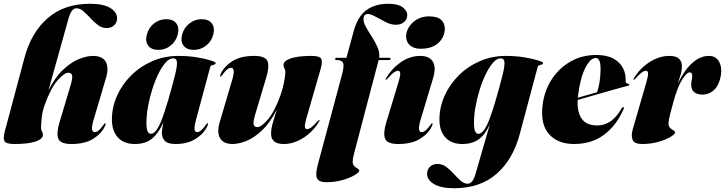

<svg xmlns="http://www.w3.org/2000/svg" viewBox="-21 -755 3851 1020"><path d="M215.5 -195Q203.5 -161.5 200.2 -126Q197 -90.5 197 -76Q197 -64 202 -56.8Q207 -49.5 207 -39Q207 -16.5 168.2 -3.2Q129.5 10 56 10Q11.5 10 3 -4.8Q-5.5 -19.5 4.5 -57L109 -448Q145 -583 232.8 -659Q320.5 -735 458 -735Q527.5 -735 564.2 -713Q601 -691 601 -658Q601 -636.5 586 -621.2Q571 -606 545.5 -606Q520.5 -606 499.5 -621.8Q478.5 -637.5 459.5 -658.5Q440.5 -679.5 422.2 -695.2Q404 -711 384.5 -711Q372.5 -711 362 -698.8Q351.5 -686.5 343 -656.5L236.5 -275.5Q272.5 -345.5 315 -385.2Q357.5 -425 398.8 -441.5Q440 -458 473 -458Q523 -458 540.8 -426.8Q558.5 -395.5 541.5 -339L477 -121Q465 -80.5 468.2 -66.8Q471.5 -53 482 -53Q492 -53 502.5 -61.5Q513 -70 528.5 -91Q533 -97 534.2 -98.5Q535.5 -100 537.5 -100Q543.5 -100 536.5 -85Q518.5 -45.5 474.5 -17.8Q430.5 10 358.5 10Q300.5 10 289 -17.8Q277.5 -45.5 294.5 -103L353 -298.5Q365.5 -340 362.2 -354.2Q359 -368.5 341.5 -368.5Q320.5 -368.5 284.5 -328Q248.5 -287.5 215.5 -195Z M1021 -121Q1010 -80 1012.8 -66.5Q1015.5 -53 1026 -53Q1036 -53 1046.5 -61.5Q1057 -70 1072.5 -91Q1077 -97 1078.2 -98.5Q1079.5 -100 1081.5 -100Q1087.5 -100 1080.5 -85Q1062.5 -45.5 1019.2 -17.8Q976 10 912 10Q870.5 10 854.8 -6.2Q839 -22.5 839 -51Q839 -60 841.5 -74.8Q844 -89.5 847 -104Q820.5 -46 786 -18Q751.5 10 695 10Q637 10 605.2 -24.8Q573.5 -59.5 573.5 -120Q573.5 -184.5 600.2 -245Q627 -305.5 675 -353.5Q723 -401.5 787.5 -429.8Q852 -458 927.5 -458Q978 -458 1023 -450.8Q1068 -443.5 1096.2 -434.5Q1124.5 -425.5 1124.5 -420Q1124.5 -414 1118 -412.2Q1111.5 -410.5 1104.5 -408.2Q1097.5 -406 1095.5 -398ZM757 -103.5Q757 -68.5 763.8 -56.2Q770.5 -44 780 -44Q810.5 -44 840.8 -125.8Q871 -207.5 909 -357.5Q919.5 -398 919.2 -421.5Q919 -445 898 -445Q879 -445 859 -422.8Q839 -400.5 820.8 -363.5Q802.5 -326.5 788.2 -281.5Q774 -236.5 765.5 -190.2Q757 -144 757 -103.5ZM820 -490Q783.5 -490 766.5 -512.5Q749.5 -535 759 -571Q768.5 -608 797 -630.5Q825.5 -653 862 -653Q899 -653 915.8 -630.5Q932.5 -608 923 -571Q913.5 -535 885.2 -512.5Q857 -490 820 -490ZM1008 -490Q971.5 -490 954.2 -512.5Q937 -535 946.5 -571Q956 -607.5 985 -630.2Q1014 -653 1050 -653Q1087.5 -653 1104.5 -630.5Q1121.5 -608 1112 -571Q1102.5 -535 1073.8 -512.5Q1045 -490 1008 -490Z M1675 -117Q1680 -117 1674 -109Q1643.5 -57 1592 -23.5Q1540.5 10 1485.5 10Q1419 10 1419 -45Q1419 -72 1430 -108.2Q1441 -144.5 1449.5 -172.5Q1413.5 -102.5 1371.5 -62.8Q1329.5 -23 1288.5 -6.5Q1247.5 10 1214.5 10Q1166.5 10 1148.2 -20.5Q1130 -51 1147 -109L1211.5 -327Q1223.5 -367.5 1220.2 -381.2Q1217 -395 1206.5 -395Q1197 -395 1186.2 -386.5Q1175.5 -378 1160 -357Q1155.5 -351 1154.2 -349.5Q1153 -348 1151 -348Q1145.5 -348 1152 -363Q1170 -403 1214.2 -430.5Q1258.5 -458 1329.5 -458Q1388 -458 1399.8 -430.5Q1411.5 -403 1394 -345L1335.5 -149.5Q1323 -108.5 1326.5 -94Q1330 -79.5 1346 -79.5Q1366.5 -79.5 1402 -120.2Q1437.5 -161 1470.5 -253Q1482 -287 1488.5 -321Q1495 -355 1495 -372Q1495 -384 1490 -391.2Q1485 -398.5 1485 -409Q1485 -431.5 1523.5 -444.8Q1562 -458 1634 -458Q1677 -458 1685.2 -443Q1693.5 -428 1683 -391L1606 -124Q1597.5 -94.5 1598.8 -81.8Q1600 -69 1610 -69Q1620 -69 1632.2 -77.8Q1644.5 -86.5 1666 -111Q1672 -117 1675 -117Z M1759.5 -442Q1759.5 -448 1767.5 -448H1819.5L1858 -589.5Q1879.5 -668.5 1926.2 -701.8Q1973 -735 2042 -735Q2092.5 -735 2117.5 -716.8Q2142.5 -698.5 2142.5 -674.5Q2142.5 -653 2126 -638.2Q2109.5 -623.5 2081.5 -623.5Q2056 -623.5 2027.8 -637.8Q1999.5 -652 1974.5 -666.2Q1949.5 -680.5 1933.5 -680.5Q1913.5 -680.5 1910.5 -660.5Q1907.5 -640.5 1921 -615.5Q1934.5 -590.5 1952.8 -562.5Q1971 -534.5 1984 -505.5Q1997 -476.5 1993.5 -448H2046.5Q2054 -448 2054 -442.5Q2054 -436 2044 -436H1990.5L1860 60.5Q1852.5 88.5 1852.5 104Q1852.5 119.5 1861.2 127.8Q1870 136 1878.8 140.8Q1887.5 145.5 1887.5 151.5Q1887.5 160.5 1863 175.2Q1838.5 190 1798.8 201.5Q1759 213 1713 213Q1673 213 1663.2 192.2Q1653.5 171.5 1667.5 119.5L1797 -363Q1808.5 -407 1801.2 -421.5Q1794 -436 1767.5 -436Q1759.5 -436 1759.5 -442ZM2213.5 -496Q2177.5 -496 2157 -514.2Q2136.5 -532.5 2136.5 -561Q2136.5 -587 2151.8 -611.5Q2167 -636 2194.2 -652Q2221.5 -668 2258 -668Q2302.5 -668 2322.2 -649.8Q2342 -631.5 2342 -603.5Q2342 -559.5 2309 -527.8Q2276 -496 2213.5 -496ZM2214 -121Q2202 -80.5 2205.2 -66.8Q2208.5 -53 2219 -53Q2229 -53 2239.5 -61.5Q2250 -70 2265.5 -91Q2270 -97 2271.2 -98.5Q2272.5 -100 2274.5 -100Q2280.5 -100 2273.5 -85Q2255.5 -45.5 2211 -17.8Q2166.5 10 2095 10Q2036.5 10 2025 -17.8Q2013.5 -45.5 2030.5 -103L2097.5 -324Q2106.5 -353.5 2105 -366.2Q2103.5 -379 2093.5 -379Q2084 -379 2071.8 -370.5Q2059.5 -362 2037.5 -337Q2031.5 -331 2028.5 -331Q2025 -331 2029.5 -339Q2060 -391 2108.2 -424.5Q2156.5 -458 2212 -458Q2260 -458 2278.5 -427.5Q2297 -397 2279.5 -339Z M2740 -42Q2704 93 2616.5 169Q2529 245 2391.5 245Q2322 245 2285 223Q2248 201 2248 168Q2248 146.5 2262.8 131.2Q2277.5 116 2304 116Q2329 116 2350 131.8Q2371 147.5 2389.8 168.5Q2408.5 189.5 2426.5 205.2Q2444.5 221 2464 221Q2476.5 221 2487 208.5Q2497.5 196 2506 166.5L2581.5 -95Q2557 -40 2522.5 -15Q2488 10 2435 10Q2377 10 2345.2 -24.8Q2313.5 -59.5 2313.5 -119.5Q2313.5 -184 2340.2 -244.8Q2367 -305.5 2415 -353.5Q2463 -401.5 2527.5 -429.8Q2592 -458 2667 -458Q2717.5 -458 2762.5 -450.8Q2807.5 -443.5 2835.8 -434.5Q2864 -425.5 2864 -420Q2864 -414 2857.5 -412.2Q2851 -410.5 2844 -408.2Q2837 -406 2835 -398ZM2497 -103.5Q2497 -68.5 2503.8 -56.2Q2510.5 -44 2520 -44Q2550.5 -44 2580.8 -125.8Q2611 -207.5 2649 -357Q2659.5 -398 2659.2 -421.5Q2659 -445 2638 -445Q2619 -445 2599 -422.8Q2579 -400.5 2560.8 -363.5Q2542.5 -326.5 2528.2 -281.5Q2514 -236.5 2505.5 -190.2Q2497 -144 2497 -103.5Z M3292 -175Q3251.5 -85 3185.8 -37.5Q3120 10 3029 10Q2941.5 10 2895.2 -43Q2849 -96 2861.5 -197Q2870.5 -271.5 2909 -331.8Q2947.5 -392 3008.8 -427.5Q3070 -463 3147 -463Q3202.5 -463 3237.5 -443.8Q3272.5 -424.5 3288.5 -393.5Q3304.5 -362.5 3302.5 -327Q3302 -320.5 3304.8 -316Q3307.5 -311.5 3317 -309.5Q3323 -308.5 3323 -305Q3323 -302 3317 -300Q3307 -297.5 3278 -289.5Q3249 -281.5 3209.2 -270.2Q3169.5 -259 3127 -246.8Q3084.5 -234.5 3048 -224Q3044.5 -159 3069.8 -123.8Q3095 -88.5 3152.5 -88.5Q3230.5 -88.5 3282 -180.5Q3286.5 -187 3290.5 -185.5Q3296 -184 3292 -175ZM3050.5 -251.5Q3049.5 -243.5 3049 -236Q3075.5 -243.5 3102.5 -251.2Q3129.5 -259 3151 -265Q3158.5 -286.5 3163.8 -317Q3169 -347.5 3169.5 -385Q3170.5 -447 3143.5 -447Q3116 -447 3089.2 -395.8Q3062.5 -344.5 3050.5 -251.5Z M3345.5 -331Q3342 -331 3346.5 -339Q3377 -391 3428.8 -424.5Q3480.5 -458 3535 -458Q3570.5 -458 3586 -443.2Q3601.5 -428.5 3601.5 -405Q3601.5 -381.5 3595 -358.5Q3588.5 -335.5 3580 -311Q3614.5 -383 3656.8 -420.5Q3699 -458 3744.5 -458Q3782.5 -458 3799 -427.5Q3815.5 -397 3808.5 -354Q3800 -304 3773.5 -278.2Q3747 -252.5 3710 -252.5Q3683.5 -252.5 3667.2 -265.2Q3651 -278 3651 -305Q3651 -317.5 3653.8 -329.5Q3656.5 -341.5 3656.5 -351.5Q3656.5 -370.5 3643 -370.5Q3626 -370.5 3601.5 -329.8Q3577 -289 3556 -212Q3545 -172.5 3537.8 -143.5Q3530.5 -114.5 3530.5 -99Q3530.5 -83.5 3539.2 -75.2Q3548 -67 3556.8 -62.2Q3565.5 -57.5 3565.5 -51.5Q3565.5 -42.5 3541.2 -27.8Q3517 -13 3477 -1.5Q3437 10 3390.5 10Q3349.5 10 3340 -11.5Q3330.5 -33 3340.5 -68L3414.5 -324Q3423 -353.5 3421.8 -366.2Q3420.5 -379 3410.5 -379Q3401 -379 3388.8 -370.5Q3376.5 -362 3354.5 -337Q3349 -331 3345.5 -331Z"/></svg>

Font: Fraunces 144pt S000 Black
Style: Italic
Weight: 900
Italic angle: -16°
Version: Version 1.000; ttfautohint (v1.8.3)